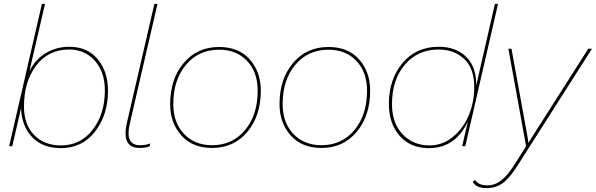

<svg xmlns="http://www.w3.org/2000/svg" viewBox="-20 -750 3057 985"><path d="M336 -510Q428 -510 481 -446.5Q534 -383 534 -285Q534 -161 468 -75.5Q402 10 292 10Q199 10 145 -46.5Q91 -103 88 -195L43 0H27L195 -730H211L131 -385Q161 -445 215 -477.5Q269 -510 336 -510ZM293 -4Q393 -4 455.5 -84.5Q518 -165 518 -286Q518 -381 466.5 -438.5Q415 -496 335 -496Q228 -496 165.5 -413.5Q103 -331 103 -203Q103 -111 155 -57.5Q207 -4 293 -4Z M696 9Q602 9 631 -120L772 -730H788L646 -116Q620 -5 698 -5Q728 -5 751 -14L748 0Q732 9 696 9Z M1068 9Q967 9 910 -55.5Q853 -120 853 -216Q853 -345 922.5 -427Q992 -509 1104 -509Q1205 -509 1261.5 -445Q1318 -381 1318 -285Q1318 -156 1249 -73.5Q1180 9 1068 9ZM1068 -5Q1172 -5 1237 -82.5Q1302 -160 1302 -285Q1302 -380 1247.5 -437.5Q1193 -495 1104 -495Q999 -495 934 -417.5Q869 -340 869 -216Q869 -121 924 -63Q979 -5 1068 -5Z M1629 9Q1528 9 1471 -55.5Q1414 -120 1414 -216Q1414 -345 1483.5 -427Q1553 -509 1665 -509Q1766 -509 1822.5 -445Q1879 -381 1879 -285Q1879 -156 1810 -73.5Q1741 9 1629 9ZM1629 -5Q1733 -5 1798 -82.5Q1863 -160 1863 -285Q1863 -380 1808.5 -437.5Q1754 -495 1665 -495Q1560 -495 1495 -417.5Q1430 -340 1430 -216Q1430 -121 1485 -63Q1540 -5 1629 -5Z M2180 10Q2086 10 2030.5 -53Q1975 -116 1975 -217Q1975 -343 2045 -426.5Q2115 -510 2231 -510Q2321 -510 2373 -457Q2425 -404 2423 -311L2519 -730H2535L2367 0H2351L2380 -126Q2316 10 2180 10ZM2184 -4Q2251 -4 2305 -49Q2359 -94 2386 -161.5Q2413 -229 2413 -302Q2413 -400 2361 -448Q2309 -496 2230 -496Q2123 -496 2057 -418Q1991 -340 1991 -216Q1991 -118 2045.5 -61Q2100 -4 2184 -4Z M2478 215Q2422 215 2405 183L2417 173Q2435 201 2480 201Q2518 201 2551 176Q2584 151 2621 92L2679 0L2588 -500H2604L2685 -56L2691 -17L2719 -62L2998 -500H3017L2634 101Q2594 164 2559 189.5Q2524 215 2478 215Z"/></svg>

Font: Elaine Sans Thin
Style: Italic
Weight: 250
Italic angle: -13°
Designer: Wei Huang
Foundry: Wei Huang
Version: Version 2.001;December 24, 2019;FontCreator 12.0.0.2547 64-b